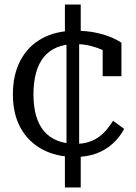

<svg xmlns="http://www.w3.org/2000/svg" viewBox="-20 -683 600 849"><path d="M315 -47Q348 -47 373.5 -55.5Q399 -64 418.5 -78.5Q438 -93 453 -111.5Q468 -130 480 -149L529 -113Q510 -77 479 -48.5Q448 -20 406.5 -4.5Q365 11 313 11Q229 11 167 -22.5Q105 -56 71 -117.5Q37 -179 37 -265Q37 -353 70.5 -416Q104 -479 165.5 -513Q227 -547 313 -547Q367 -547 408.5 -537.5Q450 -528 477.5 -515.5Q505 -503 517 -494V-346H434V-475Q444 -475 452.5 -471.5Q461 -468 466 -461.5Q471 -455 473.5 -448Q476 -441 475 -436Q461 -449 436.5 -460.5Q412 -472 381 -480Q350 -488 313 -488Q266 -488 231.5 -473.5Q197 -459 174 -431Q151 -403 139.5 -361.5Q128 -320 128 -265Q128 -211 140 -170Q152 -129 175.5 -102Q199 -75 234 -61Q269 -47 315 -47ZM267 -663H337V-525L330 -506V-33L337 -20V146H267V-11L274 -28V-504L267 -516Z"/></svg>

Font: Roboto Serif
Style: Regular
Weight: 400
Designer: Greg Gazdowicz
Foundry: Commercial Type
Version: Version 1.008